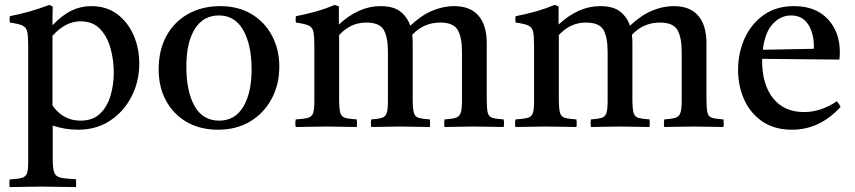

<svg xmlns="http://www.w3.org/2000/svg" viewBox="-20 -517 3488 783"><path d="M19 246Q18 230 19 215Q54 213 70 208Q86 203 90.5 188.5Q95 174 95 142V-328Q95 -367 91.5 -386Q88 -405 72.5 -412.5Q57 -420 20 -425Q18 -439 20 -451Q61 -459 100 -470Q139 -481 181 -497L195 -490Q194 -465 194 -447.5Q194 -430 194 -414Q233 -455 271 -473.5Q309 -492 352 -492Q415 -492 458.5 -459Q502 -426 525 -373Q548 -320 548 -258Q548 -185 516.5 -123.5Q485 -62 429 -25Q373 12 299 12Q270 12 244 7.5Q218 3 195 -5V130Q195 169 201 186Q207 203 227 207.5Q247 212 290 214Q291 230 290 246Q256 246 221.5 245Q187 244 146 244Q107 244 79 245Q51 246 19 246ZM194 -87Q237 -25 308 -25Q358 -25 387.5 -53Q417 -81 430.5 -126Q444 -171 444 -221Q444 -271 431 -319Q418 -367 388.5 -398.5Q359 -430 308 -430Q247 -430 194 -371Z M869 12Q796 12 741.5 -19.5Q687 -51 657 -106.5Q627 -162 627 -234Q627 -312 658.5 -370Q690 -428 747 -460Q804 -492 878 -492Q951 -492 1005 -460Q1059 -428 1089 -372Q1119 -316 1119 -245Q1119 -172 1087.5 -113.5Q1056 -55 1000 -21.5Q944 12 869 12ZM740 -246Q740 -144 773.5 -84.5Q807 -25 874 -25Q938 -25 972 -81.5Q1006 -138 1006 -233Q1006 -334 972 -394Q938 -454 873 -454Q809 -454 774.5 -399Q740 -344 740 -246Z M1793 1Q1790 -15 1793 -30Q1823 -32 1838 -36.5Q1853 -41 1858.5 -56Q1864 -71 1864 -104V-306Q1864 -365 1846.5 -395Q1829 -425 1775 -425Q1708 -425 1661 -375Q1663 -359 1663 -341V-114Q1663 -75 1667.5 -58Q1672 -41 1687 -36.5Q1702 -32 1733 -30Q1735 -15 1733 1Q1705 1 1677 0Q1649 -1 1611 -1Q1574 -1 1546.5 0Q1519 1 1494 1Q1491 -15 1494 -30Q1523 -32 1537.5 -36.5Q1552 -41 1557 -56Q1562 -71 1562 -104V-306Q1562 -365 1545 -395Q1528 -425 1473 -425Q1410 -425 1363 -374V-114Q1363 -75 1367.5 -58Q1372 -41 1387.5 -36.5Q1403 -32 1435 -30Q1437 -15 1435 1Q1407 1 1377.5 0Q1348 -1 1310 -1Q1274 -1 1245 0Q1216 1 1186 1Q1183 -15 1186 -30Q1220 -32 1236 -36.5Q1252 -41 1257 -56Q1262 -71 1262 -104V-328Q1262 -367 1258.5 -386Q1255 -405 1239.5 -412.5Q1224 -420 1187 -425Q1184 -439 1187 -451Q1229 -459 1268 -470Q1307 -481 1345 -497L1362 -491V-417Q1443 -492 1531 -492Q1586 -492 1614 -469Q1642 -446 1653 -412Q1696 -453 1741 -472.5Q1786 -492 1832 -492Q1898 -492 1931.5 -453Q1965 -414 1965 -341V-114Q1965 -75 1969 -58Q1973 -41 1988 -36.5Q2003 -32 2034 -30Q2037 -15 2034 1Q2006 1 1978 0Q1950 -1 1913 -1Q1875 -1 1846.5 0Q1818 1 1793 1Z M2689 1Q2686 -15 2689 -30Q2719 -32 2734 -36.5Q2749 -41 2754.5 -56Q2760 -71 2760 -104V-306Q2760 -365 2742.5 -395Q2725 -425 2671 -425Q2604 -425 2557 -375Q2559 -359 2559 -341V-114Q2559 -75 2563.5 -58Q2568 -41 2583 -36.5Q2598 -32 2629 -30Q2631 -15 2629 1Q2601 1 2573 0Q2545 -1 2507 -1Q2470 -1 2442.5 0Q2415 1 2390 1Q2387 -15 2390 -30Q2419 -32 2433.5 -36.5Q2448 -41 2453 -56Q2458 -71 2458 -104V-306Q2458 -365 2441 -395Q2424 -425 2369 -425Q2306 -425 2259 -374V-114Q2259 -75 2263.5 -58Q2268 -41 2283.5 -36.5Q2299 -32 2331 -30Q2333 -15 2331 1Q2303 1 2273.5 0Q2244 -1 2206 -1Q2170 -1 2141 0Q2112 1 2082 1Q2079 -15 2082 -30Q2116 -32 2132 -36.5Q2148 -41 2153 -56Q2158 -71 2158 -104V-328Q2158 -367 2154.5 -386Q2151 -405 2135.5 -412.5Q2120 -420 2083 -425Q2080 -439 2083 -451Q2125 -459 2164 -470Q2203 -481 2241 -497L2258 -491V-417Q2339 -492 2427 -492Q2482 -492 2510 -469Q2538 -446 2549 -412Q2592 -453 2637 -472.5Q2682 -492 2728 -492Q2794 -492 2827.5 -453Q2861 -414 2861 -341V-114Q2861 -75 2865 -58Q2869 -41 2884 -36.5Q2899 -32 2930 -30Q2933 -15 2930 1Q2902 1 2874 0Q2846 -1 2809 -1Q2771 -1 2742.5 0Q2714 1 2689 1Z M3210 12Q3139 12 3090 -21Q3041 -54 3015.5 -109.5Q2990 -165 2990 -232Q2990 -301 3016.5 -360Q3043 -419 3094 -455.5Q3145 -492 3218 -492Q3306 -492 3355.5 -439.5Q3405 -387 3405 -304Q3405 -294 3404.5 -286.5Q3404 -279 3403 -274L3088 -277Q3088 -273 3088 -270Q3088 -172 3133 -116Q3178 -60 3259 -60Q3327 -60 3393 -104Q3403 -92 3408 -81Q3323 12 3210 12ZM3091 -314 3298 -318Q3299 -320 3299 -323.5Q3299 -327 3299 -328Q3299 -382 3275.5 -418Q3252 -454 3206 -454Q3163 -454 3131 -419Q3099 -384 3091 -314Z"/></svg>

Font: Tiro Devanagari Marathi
Style: Regular
Weight: 400
Designer: Devanagari: John Hudson & Fiona Ross. Latin: John Hudson.
Foundry: Tiro Typeworks Ltd.
Version: Version 1.52